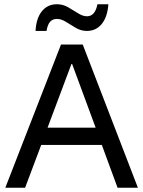

<svg xmlns="http://www.w3.org/2000/svg" viewBox="-20 -885 675 905"><path d="M5 0 267.5 -675H370L630 0H534.2L460 -201.7H174.2L98.3 0ZM204.2 -283.3H430.8L320 -583.3H316.7ZM147.5 -739.2Q150.8 -799.2 177.5 -832.1Q204.2 -865 248.3 -865Q276.7 -865 301.2 -850.8Q325.8 -836.7 347.9 -822.5Q370 -808.3 390 -808.3Q428.3 -808.3 439.2 -865H490.8Q486.7 -805.8 460 -772.5Q433.3 -739.2 389.2 -739.2Q362.5 -739.2 337.9 -753.3Q313.3 -767.5 291.2 -781.7Q269.2 -795.8 248.3 -795.8Q227.5 -795.8 215.8 -782.1Q204.2 -768.3 199.2 -739.2Z"/></svg>

Font: Funnel Sans Light
Style: Regular
Weight: 400
Version: Version 1.000